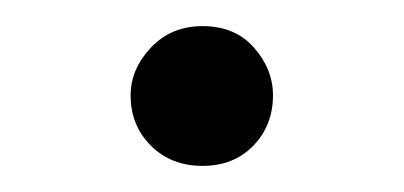

<svg xmlns="http://www.w3.org/2000/svg" viewBox="-20 -662 309 147"><path d="M80 -589Q80 -609 95.5 -625.5Q111 -642 135 -642Q160 -642 174.5 -625.5Q189 -609 189 -589Q189 -566 174 -550.5Q159 -535 135 -535Q111 -535 95.5 -550.5Q80 -566 80 -589Z"/></svg>

Font: Ek Mukta
Style: Regular
Weight: 400
Designer: Girish Dalvi and Yashodeep Gholap
Foundry: Ek Type
Version: Version 2.538;PS 1.001;hotconv 16.6.51;makeotf.lib2.5.65220;